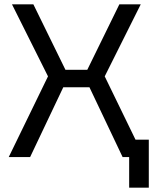

<svg xmlns="http://www.w3.org/2000/svg" viewBox="-20 -720 712 880"><path d="M20 0 200 -370 35 -700H133L280 -400H380L527 -700H625L460 -370L601 -80H662V140H572V0H542L390 -320H270L118 0Z"/></svg>

Font: Tektur
Style: Regular
Weight: 400
Designer: Adam Jagosz
Foundry: Adam Jagosz
Version: Version 1.005;gftools[0.9.30]